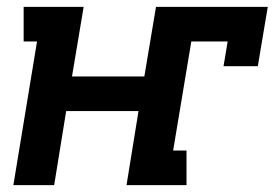

<svg xmlns="http://www.w3.org/2000/svg" viewBox="-20 -540 801 560"><path d="M19 0 88 -419H49V-520H224L190 -317H401L435 -520H761L732 -347H632L644 -419H538L485 -101H524V0H349L384 -216H173L138 0Z"/></svg>

Font: Iosevka Etoile
Style: Bold Italic
Weight: 700
Italic angle: -9°
Designer: Belleve Invis
Foundry: Belleve Invis
Version: Version 28.1.0; ttfautohint (v1.8.4)